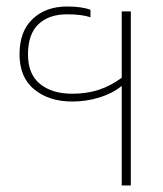

<svg xmlns="http://www.w3.org/2000/svg" viewBox="-20 -570 502 590"><path d="M202 -258Q131 -258 85.5 -295Q40 -332 40 -403Q40 -474 80.5 -512Q121 -550 186 -550Q231 -550 258 -540V-517Q231 -526 186 -526Q130 -526 98 -495.5Q66 -465 66 -403Q66 -342 103 -312Q140 -282 202 -282Q247 -282 283.5 -294Q320 -306 354 -331V-535H382V0H354V-306Q326 -283 285.5 -270.5Q245 -258 202 -258Z"/></svg>

Font: Prompt Thin
Style: Regular
Weight: 100
Designer: Katatrad Team
Foundry: CadsonDemak
Version: Version 1.030